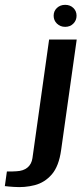

<svg xmlns="http://www.w3.org/2000/svg" viewBox="-134 -658 336 791"><path d="M-77.4 112Q-84.1 111.4 -97.1 110.5Q-110 109.7 -114.1 108.7L-105.6 48.4Q-98.1 48.7 -86.2 48.5Q-74.2 48.3 -66.5 47.6Q-37.5 46.3 -20.7 32.2Q-3.9 18.2 -0.3 -6.6L68.3 -495H182L117.8 -39.7Q108.7 26.5 79.5 60.4Q50.2 94.2 8.9 104.8Q-32.4 115.5 -77.4 112ZM134.5 -547.4Q114.3 -547.4 100.6 -560.7Q87 -574 87 -593.2Q87 -612.5 100.6 -625.3Q114.3 -638.1 134.5 -638.1Q154.8 -638.1 168.1 -625.3Q181.4 -612.5 181.4 -593.2Q181.4 -574 168.1 -560.7Q154.8 -547.4 134.5 -547.4Z"/></svg>

Font: Alumni Sans Thin
Style: Italic
Weight: 100
Italic angle: -8°
Designer: Robert E. Leuschke
Foundry: Robert E. Leuschke
Version: Version 1.016